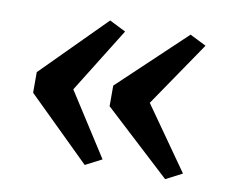

<svg xmlns="http://www.w3.org/2000/svg" viewBox="-62 -636 811 670"><g transform="rotate(10 343.0 -301.0)"><path d="M335 -528 192 -298 335 -75 277 -45 56 -262V-335L277 -557ZM620 -528 463 -298 620 -75 562 -45 327 -262V-335L562 -557Z"/></g></svg>

Font: Koeln Type Serif
Style: Bold
Weight: 700
Designer: Eben Sorkin
Foundry: Eben Sorkin
Version: Version 2.002